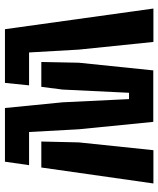

<svg xmlns="http://www.w3.org/2000/svg" viewBox="48 -688 640 776"><g transform="rotate(90 368.0 -300.0)"><path d="M416.5 0 393.5 -233 380.5 -501.5H355L342 -233L331 -147H230.5L233.5 -298.5L264.5 -599.5H472.5L502.5 -298.5L513.5 -97.5H647.5L633.5 0ZM98 0 14.5 -600H149.5L180.5 -298.5L192 -97.5H325L315 0ZM552 -147 555.5 -298.5 587 -600H721.5L657 -147Z"/></g></svg>

Font: Big Shoulders Stencil Text Thin ExtraBold
Style: Regular
Weight: 800
Version: Version 2.001